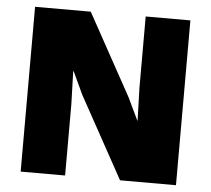

<svg xmlns="http://www.w3.org/2000/svg" viewBox="-49 -713 842 766"><g transform="rotate(5 372.0 -330.0)"><path d="M683 0H459L279 -327L237 -417H235L239 -286V0H61V-660H284L464 -333L507 -243H508L504 -374V-660H683Z"/></g></svg>

Font: Work Sans ExtraBold
Style: Regular
Weight: 800
Designer: Wei Huang
Foundry: Wei Huang
Version: Version 1.500